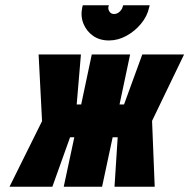

<svg xmlns="http://www.w3.org/2000/svg" viewBox="-20 -706 716 726"><path d="M546 -686H446L444 -681Q442 -671 432.5 -662Q423 -653 411 -653Q400 -653 394 -662Q388 -671 390 -681L392 -686H293L291 -678Q284 -645 295.5 -616.5Q307 -588 332 -570.5Q357 -553 392 -553Q426 -553 458 -570.5Q490 -588 513.5 -616.5Q537 -645 544 -678ZM676 -500H518L449 -311H432L472 -500H327L287 -311H270L286 -500H126L139 -248L16 0H178L245 -187H261L221 0H366L406 -187H425L413 0H565L555 -249Z"/></svg>

Font: Advent Pro ExtraBold
Style: Italic
Weight: 800
Italic angle: -12°
Version: Version 3.000